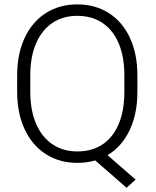

<svg xmlns="http://www.w3.org/2000/svg" viewBox="-20 -741 717 885"><path d="M605 86.9 563.5 124.5 418.9 -1.5Q379.4 9.8 336.9 9.8Q254.4 9.8 191.4 -30.5Q128.4 -70.8 93.8 -145Q59.1 -219.2 59.1 -317.4V-393.6Q59.1 -491.7 93.5 -565.9Q127.9 -640.1 190.7 -680.4Q253.4 -720.7 335.9 -720.7Q419.4 -720.7 482.2 -680.4Q544.9 -640.1 579.1 -566.2Q613.3 -492.2 613.3 -393.6V-317.4Q613.3 -215.8 577.1 -140.1Q541 -64.5 475.6 -25.9ZM553.2 -394.5Q553.2 -478.5 527.6 -540Q502 -601.6 453.1 -634.8Q404.3 -668 335.9 -668Q269.5 -668 220.7 -634.8Q171.9 -601.6 145.8 -539.8Q119.6 -478 119.6 -394.5V-317.4Q119.6 -233.4 146 -171.4Q172.4 -109.4 221.4 -76.2Q270.5 -43 336.9 -43Q405.3 -43 453.9 -76.2Q502.4 -109.4 527.8 -171.1Q553.2 -232.9 553.2 -317.4Z"/></svg>

Font: Mardoto Light
Style: Regular
Weight: 400
Designer: Christian Robertson, Vahan Hovhannisyan
Foundry: Google
Version: Version 1.000